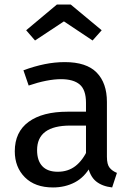

<svg xmlns="http://www.w3.org/2000/svg" viewBox="-20 -812 584 844"><path d="M265 -539Q360 -539 405 -493Q450 -447 450 -364V-123Q450 -89 462 -74.5Q474 -60 494 -52L473 12Q429 7 402 -15Q375 -37 365 -86L358 -123V-360Q358 -417 330.5 -440.5Q303 -464 248 -464Q219 -464 183 -457Q147 -450 106 -436L83 -503Q132 -521 176.5 -530Q221 -539 265 -539ZM277 -321H373V-260H289Q216 -260 179.5 -233Q143 -206 143 -152Q143 -106 166 -81.5Q189 -57 234 -57Q279 -57 311.5 -82Q344 -107 367 -157L379 -82Q352 -33 309 -10.5Q266 12 213 12Q134 12 89.5 -32.5Q45 -77 45 -147Q45 -232 106 -276.5Q167 -321 277 -321ZM261 -718 134 -634 95 -679 230 -792H291L427 -679L387 -634Z"/></svg>

Font: Fira Sans Variable
Style: Regular
Weight: 400
Designer: Carrois Corporate & Edenspiekermann AG
Foundry: Carrois Corporate GbR & Edenspiekermann AG
Version: Version 4.202